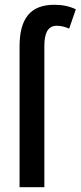

<svg xmlns="http://www.w3.org/2000/svg" viewBox="-20 -785 338 805"><path d="M62 0H166V-593C166 -641 178 -677 218 -677C235 -677 252 -673 270 -665L298 -746C271 -759 241 -765 208 -765C108 -765 62 -708 62 -590Z"/></svg>

Font: Kathrein 67 Medium Condensed
Style: Regular
Weight: 500
Width: 3
Designer: Lazydogs Typefoundry, based on Open Sans by Ascender Corporation
Foundry: Lazydogs Typefoundry
Version: Version 1.003;PS 001.003;hotconv 1.0.88;makeotf.lib2.5.64775